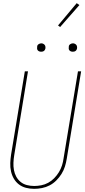

<svg xmlns="http://www.w3.org/2000/svg" viewBox="-20 -1186 540 1214"><path d="M196 8Q169 8 144 1.5Q119 -5 99.5 -20Q80 -35 67.5 -56.5Q55 -78 49.5 -103Q44 -128 45 -155Q46 -182 50 -208L137 -735H157L70 -205Q66 -181 65 -157.5Q64 -134 68 -111.5Q72 -89 82.5 -69.5Q93 -50 110 -36Q127 -22 149.5 -16Q172 -10 196 -10Q218 -10 241 -14.5Q264 -19 285 -30.5Q306 -42 323 -59.5Q340 -77 352.5 -97.5Q365 -118 372 -140Q379 -162 382 -185L473 -735H493L402 -182Q398 -157 390.5 -133Q383 -109 369 -86.5Q355 -64 336 -45Q317 -26 294 -14Q271 -2 245.5 3Q220 8 196 8ZM440 -859Q434 -859 428.5 -861Q423 -863 419 -867.5Q415 -872 414.5 -878.5Q414 -885 415 -891Q415 -896 417.5 -900Q420 -904 424 -906.5Q428 -909 432 -910.5Q436 -912 441 -912Q447 -912 452.5 -909.5Q458 -907 462 -902.5Q466 -898 467 -891.5Q468 -885 467 -879Q466 -874 463.5 -870Q461 -866 457.5 -863.5Q454 -861 449.5 -860Q445 -859 440 -859ZM240 -859Q234 -859 228.5 -861Q223 -863 219 -867.5Q215 -872 214.5 -878.5Q214 -885 215 -891Q215 -896 217.5 -900Q220 -904 224 -906.5Q228 -909 232 -910.5Q236 -912 241 -912Q247 -912 252.5 -909.5Q258 -907 262 -902.5Q266 -898 267 -891.5Q268 -885 267 -879Q266 -874 263.5 -870Q261 -866 257.5 -863.5Q254 -861 249.5 -860Q245 -859 240 -859ZM360 -1015 347 -1025 465 -1166 482 -1154Z"/></svg>

Font: Iosevka Thin
Style: Italic
Weight: 100
Italic angle: -9°
Monospace: yes
Designer: Belleve Invis
Foundry: Belleve Invis
Version: Version 32.5.0; ttfautohint (v1.8.4)